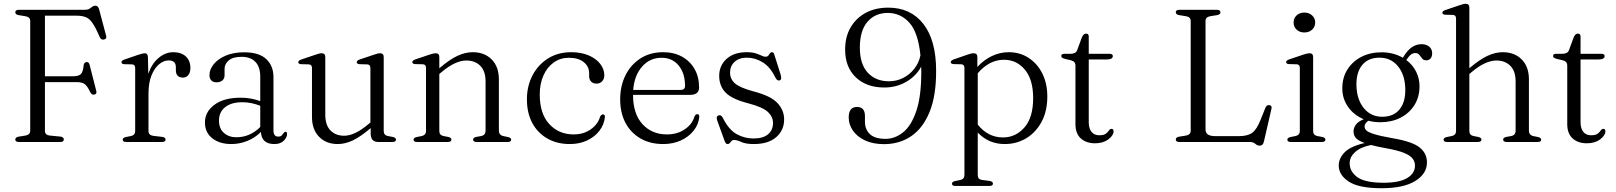

<svg xmlns="http://www.w3.org/2000/svg" viewBox="-20 -752 8560 1017"><path d="M428.5 -700Q444.5 -700 453.5 -705.5Q462.5 -711 469.2 -716.5Q476 -722 484.5 -722Q499.5 -722 505 -702.5L542 -563Q547 -546 530.5 -542.5Q515.5 -539.5 508 -556Q487 -605 470.5 -629.2Q454 -653.5 434.2 -661.2Q414.5 -669 384.5 -669H218V-348H365.5Q396.5 -348 408.2 -359.5Q420 -371 423 -405.5Q425 -421 437 -423Q450.5 -425.5 454.5 -409L490 -270.5Q494 -255 480.5 -251Q467.5 -247.5 459 -262Q443 -296 428.8 -306.5Q414.5 -317 387 -317H218V-59Q218 -37 243 -34L300.5 -28.5Q318 -26 318 -13Q318 0 299.5 0H79.5Q61 0 61 -13Q61 -24.5 77.5 -28L115 -34Q140 -38.5 140 -59V-641Q140 -661.5 115 -666L77.5 -672Q61 -675.5 61 -687Q61 -700 79.5 -700Z M763.5 -450 765.5 -361.5Q785 -416.5 821 -446Q857 -475.5 897.5 -475.5Q940.5 -475.5 964.5 -452.8Q988.5 -430 988.5 -392.5Q988.5 -368 977.5 -354.5Q966.5 -341 949.5 -341Q911.5 -341 911.5 -380.5V-396Q911.5 -432 873.5 -432Q847.5 -432 823 -412Q798.5 -392 782.5 -352.8Q766.5 -313.5 766.5 -255V-58Q766.5 -36 791.5 -32.5L839 -27Q857 -24.5 857 -12.5Q857 0 838.5 0H647.5Q630 0 630 -12.5Q630 -22 646 -26L673.5 -31.5Q696 -36 696 -58V-391.5Q696 -410 680 -411L638.5 -412Q623.5 -413 623.5 -422.5Q623.5 -431.5 640 -437L711.5 -461.5Q726.5 -466.5 734.2 -468.2Q742 -470 747 -470Q762.5 -470 763.5 -450Z M1065.5 -103.5Q1065.5 -159.5 1115.8 -197Q1166 -234.5 1254.5 -234.5Q1284 -234.5 1310.2 -229.5Q1336.5 -224.5 1358.5 -216.5V-346Q1358.5 -397.5 1332.8 -424.2Q1307 -451 1260 -451Q1213.5 -451 1191.5 -432Q1169.5 -413 1169.5 -387.5V-353.5Q1169.5 -335.5 1157.8 -325.8Q1146 -316 1126.5 -316Q1109 -316 1099.2 -326.2Q1089.5 -336.5 1089.5 -354Q1089.5 -384 1111.8 -411.8Q1134 -439.5 1175.2 -457.2Q1216.5 -475 1273.5 -475Q1352 -475 1390.2 -439.2Q1428.5 -403.5 1428.5 -343.5V-62.5Q1428.5 -28.5 1453 -28.5Q1467 -28.5 1472.2 -34.5Q1477.5 -40.5 1481.5 -46.5Q1487 -54 1492.5 -54Q1500.5 -54 1500.5 -42.5Q1500.5 -24.5 1483.2 -6.8Q1466 11 1433 11Q1365.5 11 1362 -53Q1331 -22 1290 -5.5Q1249 11 1205 11Q1143.5 11 1104.5 -19.5Q1065.5 -50 1065.5 -103.5ZM1140 -114Q1140 -71 1166 -48Q1192 -25 1231.5 -25Q1304.5 -25 1358.5 -79.5V-192Q1337 -200 1313.8 -205.2Q1290.5 -210.5 1263.5 -210.5Q1205.5 -210.5 1172.8 -184.5Q1140 -158.5 1140 -114Z M1632.5 -133V-391.5Q1632.5 -410 1616.5 -411L1575 -412Q1560 -413 1560 -422.5Q1560 -431.5 1576.5 -437L1649 -461.5Q1672.5 -470 1683.5 -470Q1703 -470 1703 -449.5V-145Q1703 -89 1730.5 -61Q1758 -33 1803 -33Q1830.5 -33 1862.8 -48.2Q1895 -63.5 1934 -96.5L1942 -103V-391.5Q1942 -410 1925.5 -411L1884.5 -412Q1869.5 -413 1869.5 -422.5Q1869.5 -431.5 1885.5 -437L1958.5 -461.5Q1982 -470 1993 -470Q2012.5 -470 2012.5 -449.5V-58Q2012.5 -36 2034.5 -31.5L2061 -26.5Q2077.5 -22.5 2077.5 -12.5Q2077.5 0 2059 0H1983.5Q1943.5 0 1943.5 -44.5V-73.5Q1889.5 -27.5 1848.8 -8.2Q1808 11 1769 11Q1707.5 11 1670 -27.5Q1632.5 -66 1632.5 -133Z M2307 -450V-390.5Q2361.5 -437 2403 -456.2Q2444.5 -475.5 2484 -475.5Q2546.5 -475.5 2584.5 -437Q2622.5 -398.5 2622.5 -331.5V-60.5Q2622.5 -36 2647 -31L2671.5 -26Q2687.5 -22 2687.5 -12.5Q2687.5 0 2669.5 0H2504.5Q2486 0 2486 -13Q2486 -22.5 2501.5 -26.5L2529 -31.5Q2552 -36 2552 -60.5V-320Q2552 -375.5 2524 -403.5Q2496 -431.5 2450 -431.5Q2422 -431.5 2389 -416.5Q2356 -401.5 2317 -368.5L2307 -360V-58Q2307 -36 2329 -31.5L2355 -26.5Q2371 -22.5 2371 -13Q2371 0 2352.5 0H2188Q2170.5 0 2170.5 -12.5Q2170.5 -22 2186.5 -26L2214 -31.5Q2236.5 -36.5 2236.5 -58V-392Q2236.5 -410.5 2220.5 -411.5L2179 -412.5Q2164 -413.5 2164 -423Q2164 -432 2180.5 -437.5L2253 -462Q2276.5 -470 2287.5 -470Q2307 -470 2307 -450Z M3181 -353Q3181 -334 3169.5 -321.5Q3158 -309 3139.5 -309Q3121.5 -309 3111 -320Q3100.5 -331 3100.5 -349.5V-364.5Q3100.5 -400 3072 -423Q3043.5 -446 2993.5 -446Q2948 -446 2913.2 -421.2Q2878.5 -396.5 2858.8 -352.8Q2839 -309 2839 -251Q2839 -149.5 2889.5 -94.8Q2940 -40 3018.5 -40Q3071 -40 3109 -66.8Q3147 -93.5 3158.5 -133.5Q3165 -146 3174 -146Q3185 -146 3184 -131.5Q3180 -91.5 3155 -59.2Q3130 -27 3089.8 -8Q3049.5 11 2998.5 11Q2930 11 2878.8 -18.5Q2827.5 -48 2799.2 -101Q2771 -154 2771 -226Q2771 -295.5 2800.2 -352Q2829.5 -408.5 2882.2 -442Q2935 -475.5 3005.5 -475.5Q3059.5 -475.5 3099 -458.2Q3138.5 -441 3159.8 -413Q3181 -385 3181 -353Z M3683 -289Q3683 -249.5 3635.5 -249.5H3333Q3333.5 -148 3383.5 -94Q3433.5 -40 3512.5 -40Q3567.5 -40 3607.2 -67Q3647 -94 3658.5 -135Q3665 -147.5 3673 -147.5Q3684.5 -147.5 3684 -132Q3680 -92.5 3654.2 -60Q3628.5 -27.5 3586.8 -8.2Q3545 11 3493 11Q3424 11 3372.8 -18.5Q3321.5 -48 3293.2 -101Q3265 -154 3265 -226Q3265 -296.5 3293 -353Q3321 -409.5 3372.2 -442.5Q3423.5 -475.5 3493 -475.5Q3549.5 -475.5 3592.2 -452Q3635 -428.5 3659 -386.5Q3683 -344.5 3683 -289ZM3484.5 -446Q3422 -446 3381 -399.2Q3340 -352.5 3334 -275.5H3584Q3608.5 -275.5 3608.5 -296.5Q3608.5 -364 3574.8 -405Q3541 -446 3484.5 -446Z M3935.5 -446.5Q3895.5 -446.5 3871.2 -424.5Q3847 -402.5 3847 -367.5Q3847 -334 3872.2 -311Q3897.5 -288 3969 -268.5Q4061.5 -245 4097.5 -206.8Q4133.5 -168.5 4133.5 -119.5Q4133.5 -62 4091.5 -25.5Q4049.5 11 3973 11Q3930 11 3907 0.2Q3884 -10.5 3868.5 -10.5Q3859 -10.5 3854.2 -5Q3849.5 0.5 3845.5 5.8Q3841.5 11 3833.5 11Q3824.5 11 3819 -3.5L3779 -113.5Q3771.5 -135 3785.5 -140.5Q3798.5 -145.5 3807.5 -130Q3840 -64.5 3882 -41.5Q3924 -18.5 3970.5 -18.5Q4022.5 -18.5 4048.5 -40.8Q4074.5 -63 4074.5 -100.5Q4074.5 -133 4048 -158.5Q4021.5 -184 3944.5 -204.5Q3858 -226.5 3823.8 -261.2Q3789.5 -296 3789.5 -350.5Q3789.5 -404.5 3828.5 -440Q3867.5 -475.5 3935.5 -475.5Q3964 -475.5 3982.8 -469.5Q4001.5 -463.5 4013.5 -457.5Q4025.5 -451.5 4034.5 -451.5Q4045 -451.5 4049.8 -457.5Q4054.5 -463.5 4058.5 -469.5Q4062.5 -475.5 4069.5 -475.5Q4078.5 -475.5 4081.5 -462.5L4114.5 -358.5Q4118 -346.5 4117.8 -337.8Q4117.5 -329 4109 -326Q4096.5 -322 4086 -343Q4059.5 -398 4019.5 -422.2Q3979.5 -446.5 3935.5 -446.5Z M4662.5 11.5Q4604 11.5 4562 -8.2Q4520 -28 4497.8 -60.2Q4475.5 -92.5 4475.5 -130Q4475.5 -185.5 4519.5 -185.5Q4561.5 -185.5 4561.5 -137.5V-108Q4561.5 -66 4588 -41.2Q4614.5 -16.5 4670.5 -16.5Q4720.5 -16.5 4763.8 -51.2Q4807 -86 4833.5 -163.8Q4860 -241.5 4860 -372Q4860 -386 4859.5 -399Q4833 -349.5 4780.8 -319Q4728.5 -288.5 4664 -288.5Q4569.5 -288.5 4513 -342.5Q4456.5 -396.5 4456.5 -489.5Q4456.5 -556.5 4485.2 -606.2Q4514 -656 4565.2 -683.8Q4616.5 -711.5 4685 -711.5Q4804 -711.5 4871.2 -625Q4938.5 -538.5 4938.5 -377.5Q4939 -245 4903.8 -158.8Q4868.5 -72.5 4806.2 -30.5Q4744 11.5 4662.5 11.5ZM4534.5 -500Q4534.5 -412.5 4576.5 -367Q4618.5 -321.5 4688.5 -321.5Q4729 -321.5 4764 -339.2Q4799 -357 4823.2 -388.2Q4847.5 -419.5 4855.5 -459Q4843 -581.5 4796.2 -632.5Q4749.5 -683.5 4682.5 -683.5Q4615.5 -683.5 4575 -636.8Q4534.5 -590 4534.5 -500Z M5157 -450V-397.5Q5191.5 -435 5234 -455.2Q5276.5 -475.5 5323.5 -475.5Q5382.5 -475.5 5428.8 -445.2Q5475 -415 5501.2 -362.2Q5527.5 -309.5 5527.5 -241Q5527.5 -163 5497 -106.5Q5466.5 -50 5415.5 -19.5Q5364.5 11 5302 11Q5216.5 11 5159 -50V175Q5159 198 5181 201L5223 206.5Q5239.5 210 5239.5 220.5Q5239.5 233 5221.5 233H5040Q5022.5 233 5022.5 220.5Q5022.5 211 5038.5 207L5066 201.5Q5088.5 197 5088.5 175V-392Q5088.5 -410.5 5072.5 -411.5L5031 -412.5Q5016 -413.5 5016 -423Q5016 -431.5 5032.5 -437.5L5103 -462Q5125.5 -470 5137 -470Q5157 -470 5157 -450ZM5298 -435.5Q5220 -435.5 5159 -364V-92Q5213.5 -24 5292.5 -24Q5360 -24 5406.2 -76.8Q5452.5 -129.5 5452.5 -232Q5452.5 -331 5408.5 -383.2Q5364.5 -435.5 5298 -435.5Z M5653.5 -432.5 5623.5 -439.5Q5610 -443 5605.8 -446.5Q5601.5 -450 5601.5 -455Q5601.5 -467 5617 -467H5650Q5678.5 -467 5685.5 -486L5711 -555Q5719.5 -574 5732.5 -574Q5747 -574 5747 -558.5V-467H5857Q5874.5 -467 5874.5 -455Q5874.5 -437 5841.5 -437H5747V-105Q5747 -71 5761.8 -53.2Q5776.5 -35.5 5802.5 -35.5Q5827 -35.5 5837.8 -44Q5848.5 -52.5 5854 -61Q5859.5 -69.5 5868 -69.5Q5878.5 -69.5 5878.5 -56.5Q5878.5 -35 5851 -14Q5823.5 7 5780.5 7Q5734 7 5705.2 -18.5Q5676.5 -44 5676.5 -95V-404.5Q5676.5 -426.5 5653.5 -432.5Z M6427.5 -672 6390 -666Q6365.5 -661.5 6365.5 -641V-65.5Q6365.5 -31 6416.5 -31H6544Q6589 -31 6613 -48.8Q6637 -66.5 6656.5 -116L6683 -182Q6689.5 -197 6703 -195Q6719.5 -193 6714.5 -174.5L6674.5 -1Q6669.5 19.5 6653 19.5Q6639.5 19.5 6629.2 9.8Q6619 0 6598 0H6226.5Q6208 0 6208 -13Q6208 -24.5 6225 -28L6262.5 -34Q6287 -38.5 6287 -59V-641Q6287 -661.5 6262.5 -666L6225 -672Q6208 -675.5 6208 -687Q6208 -700 6226.5 -700H6425.5Q6444.5 -700 6444.5 -687Q6444.5 -675.5 6427.5 -672Z M6889 -580Q6864 -580 6848 -595Q6832 -610 6832 -633Q6832 -655.5 6848 -670.5Q6864 -685.5 6889 -685.5Q6914 -685.5 6930.2 -670.2Q6946.5 -655 6946.5 -633Q6946.5 -610 6930.2 -595Q6914 -580 6889 -580ZM6935.5 -450V-58Q6935.5 -36 6957.5 -31.5L6984 -26.5Q7000.5 -22.5 7000.5 -12.5Q7000.5 0 6982 0H6816.5Q6799 0 6799 -12.5Q6799 -22 6815 -26L6842.5 -31.5Q6865 -36.5 6865 -58V-392Q6865 -410.5 6849 -411.5L6807.5 -412.5Q6792.5 -413.5 6792.5 -423Q6792.5 -432 6809 -437.5L6881.5 -462Q6905 -470 6916 -470Q6935.5 -470 6935.5 -450Z M7361 -19Q7462.5 -1.5 7500.5 29.8Q7538.5 61 7538.5 108Q7538.5 168.5 7476.2 206.8Q7414 245 7298.5 245Q7178 245 7124.5 210Q7071 175 7071 124.5Q7071 87.5 7102 55.2Q7133 23 7208.5 5.5Q7172.5 -7.5 7161 -22.2Q7149.5 -37 7149.5 -55.5Q7149.5 -73.5 7161.2 -90.8Q7173 -108 7203.5 -120.5Q7151.5 -142 7120.8 -185.5Q7090 -229 7090 -284Q7090 -341 7117.2 -384Q7144.5 -427 7191.2 -451Q7238 -475 7297.5 -475Q7361 -475 7411 -446L7413 -449.5Q7453 -518 7510 -518Q7535 -518 7550.5 -504.8Q7566 -491.5 7566 -470Q7566 -453 7557.8 -442.8Q7549.5 -432.5 7535 -432.5Q7520.5 -432.5 7513 -442Q7505.5 -451.5 7498.2 -461.2Q7491 -471 7477 -471Q7465.5 -471 7454.8 -463.8Q7444 -456.5 7429 -434Q7462 -409.5 7480.5 -373.5Q7499 -337.5 7499 -295Q7499 -238 7471.8 -195Q7444.5 -152 7397.8 -128.2Q7351 -104.5 7291.5 -104.5Q7258 -104.5 7228 -112.5Q7208 -99 7208 -81.5Q7208 -71.5 7216.5 -62Q7225 -52.5 7257.5 -42Q7290 -31.5 7361 -19ZM7284.5 -446.5Q7225 -445.5 7193.8 -405.5Q7162.5 -365.5 7165 -295Q7168 -221.5 7205.8 -177Q7243.5 -132.5 7304.5 -133.5Q7363.5 -134.5 7394.8 -174.5Q7426 -214.5 7423.5 -285Q7421 -358.5 7383.2 -403Q7345.5 -447.5 7284.5 -446.5ZM7129 112.5Q7129 157.5 7170.2 186.8Q7211.5 216 7309 216Q7392 216 7433.5 191.2Q7475 166.5 7475 124.5Q7475 104.5 7462.2 87.8Q7449.5 71 7416.8 57.8Q7384 44.5 7323.5 33.5Q7275 25 7242 16Q7186 27.5 7157.5 53.8Q7129 80 7129 112.5Z M7763 -711.5V-390.5Q7817.5 -437 7859 -456.2Q7900.5 -475.5 7940 -475.5Q8002.5 -475.5 8040.5 -437Q8078.5 -398.5 8078.5 -331.5V-60.5Q8078.5 -36 8103 -31L8127.5 -26Q8143.5 -22 8143.5 -12.5Q8143.5 0 8125.5 0H7960.5Q7942 0 7942 -13Q7942 -22.5 7957.5 -26.5L7985 -31.5Q8008 -36 8008 -60.5V-320Q8008 -375.5 7980 -403.5Q7952 -431.5 7906 -431.5Q7878 -431.5 7845 -416.5Q7812 -401.5 7773 -368.5L7763 -360V-58Q7763 -36 7785 -31.5L7811 -26.5Q7827 -22.5 7827 -13Q7827 0 7808.5 0H7644Q7626.5 0 7626.5 -12.5Q7626.5 -22 7642.5 -26L7670 -31.5Q7692.5 -36.5 7692.5 -58V-653.5Q7692.5 -672 7676.5 -673L7635 -674Q7620 -675 7620 -684.5Q7620 -693.5 7636.5 -699L7709 -723.5Q7732.5 -732 7743.5 -732Q7763 -732 7763 -711.5Z M8258.5 -432.5 8228.5 -439.5Q8215 -443 8210.8 -446.5Q8206.5 -450 8206.5 -455Q8206.5 -467 8222 -467H8255Q8283.5 -467 8290.5 -486L8316 -555Q8324.5 -574 8337.5 -574Q8352 -574 8352 -558.5V-467H8462Q8479.5 -467 8479.5 -455Q8479.5 -437 8446.5 -437H8352V-105Q8352 -71 8366.8 -53.2Q8381.5 -35.5 8407.5 -35.5Q8432 -35.5 8442.8 -44Q8453.5 -52.5 8459 -61Q8464.5 -69.5 8473 -69.5Q8483.5 -69.5 8483.5 -56.5Q8483.5 -35 8456 -14Q8428.5 7 8385.5 7Q8339 7 8310.2 -18.5Q8281.5 -44 8281.5 -95V-404.5Q8281.5 -426.5 8258.5 -432.5Z"/></svg>

Font: Fraunces 9pt Light
Style: Regular
Weight: 300
Version: Version 1.000;[0bf87f6ff]